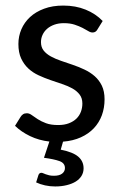

<svg xmlns="http://www.w3.org/2000/svg" viewBox="-20 -505 431 693"><path d="M129.4 118.7Q132.3 118.7 136 120.4Q139.6 122.1 145 124Q150.4 126 157.5 127.7Q164.6 129.4 174.8 129.4Q194.3 129.4 204.3 121.6Q214.4 113.8 214.4 101.6Q214.4 83.5 194.6 76.4Q174.8 69.3 138.7 64.5L158.2 5.9Q120.1 1.5 88.6 -13.7Q57.1 -28.8 34.2 -50.8L54.2 -83Q58.1 -89.4 63.5 -92.8Q68.8 -96.2 77.1 -96.2Q85.9 -96.2 94.7 -89.6Q103.5 -83 116 -75Q128.4 -66.9 146 -60.3Q163.6 -53.7 189.9 -53.7Q212.4 -53.7 228.8 -60.1Q245.1 -66.4 255.9 -76.9Q266.6 -87.4 272 -101.6Q277.3 -115.7 277.3 -131.3Q277.3 -150.9 267.3 -163.8Q257.3 -176.8 241.2 -185.8Q225.1 -194.8 204.3 -201.7Q183.6 -208.5 161.9 -216.1Q140.1 -223.6 119.4 -233.2Q98.6 -242.7 82.5 -257.6Q66.4 -272.5 56.4 -293.9Q46.4 -315.4 46.4 -346.2Q46.4 -374 57.1 -399.2Q67.9 -424.3 88.4 -443.4Q108.9 -462.4 139.2 -473.6Q169.4 -484.9 208.5 -484.9Q252.9 -484.9 289.1 -470.2Q325.2 -455.6 350.6 -429.2L331.5 -398.4Q325.7 -387.7 314 -387.7Q306.6 -387.7 298.1 -393.1Q289.6 -398.4 277.6 -404.5Q265.6 -410.6 249.3 -416Q232.9 -421.4 210.4 -421.4Q191.4 -421.4 176.3 -416Q161.1 -410.6 150.4 -401.4Q139.6 -392.1 133.8 -379.6Q127.9 -367.2 127.9 -353Q127.9 -334.5 137.7 -322.3Q147.5 -310.1 163.6 -301.3Q179.7 -292.5 200.4 -285.4Q221.2 -278.3 242.7 -271Q264.2 -263.7 284.9 -253.9Q305.7 -244.1 321.8 -230Q337.9 -215.8 347.7 -195.6Q357.4 -175.3 357.4 -146.5Q357.4 -115.7 347.7 -89.1Q337.9 -62.5 318.8 -42.2Q299.8 -22 271.7 -9.3Q243.7 3.4 207.5 6.3L199.2 35.2Q243.2 43.9 262.5 60.5Q281.7 77.1 281.7 102.5Q281.7 117.7 274.2 129.9Q266.6 142.1 253.2 150.4Q239.7 158.7 220.7 163.3Q201.7 168 179.2 168Q160.2 168 142.6 164.1Q125 160.2 110.4 153.3L118.7 127Q121.6 118.7 129.4 118.7Z"/></svg>

Font: Carlito
Style: Regular
Weight: 400
Designer: Lukasz Dziedzic
Foundry: tyPoland Lukasz Dziedzic
Version: Version 1.104